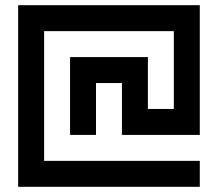

<svg xmlns="http://www.w3.org/2000/svg" viewBox="-20 -720 840 740"><path d="M750 -700H50V0H750V-100H150V-600H650V-300H550V-500H250V-200H350V-400H450V-200H750Z"/></svg>

Font: Mourier
Style: Regular
Weight: 400
Designer: Eric Mourier
Foundry: Velvetyne Type Foundry
Version: Version 2.000;hotconv 1.0.109;makeotfexe 2.5.65596